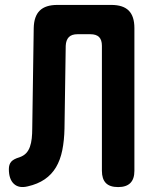

<svg xmlns="http://www.w3.org/2000/svg" viewBox="-20 -750 640 780"><path d="M117 -636Q118 -684 141.5 -707Q165 -730 213 -730H432Q480 -730 503 -707Q526 -684 526 -636V-56Q526 -23 509.5 -6.5Q493 10 460 10Q426 10 410 -6.5Q394 -23 394 -56V-564Q394 -588 382.5 -599.5Q371 -611 347 -611H295Q271 -611 259.5 -599Q248 -587 247 -564L242 -228Q241 -179 233 -139.5Q225 -100 207.5 -70.5Q190 -41 161.5 -21.5Q133 -2 93 7Q57 16 36.5 -3Q16 -22 16 -63Q16 -82 25.5 -93Q35 -104 59 -111Q76 -117 86 -127.5Q96 -138 101.5 -153.5Q107 -169 109 -188Q111 -207 111 -228Z"/></svg>

Font: Maple Mono Normal NL
Style: Bold
Weight: 700
Monospace: yes
Designer: subframe7536
Version: Version 7.000